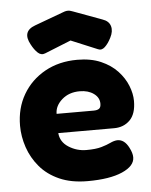

<svg xmlns="http://www.w3.org/2000/svg" viewBox="-52 -754 642 815"><g transform="rotate(-5 268.5 -346.0)"><path d="M289 18Q219 18 168.5 -4.5Q118 -27 86 -65Q54 -103 38.5 -149Q23 -195 23 -241Q23 -316 57 -374Q91 -432 151 -465.5Q211 -499 289 -499Q347 -499 389.5 -480.5Q432 -462 459.5 -432.5Q487 -403 500.5 -369Q514 -335 514 -304Q514 -249 487.5 -222.5Q461 -196 420 -196H182Q185 -158 219.5 -136Q254 -114 295 -114Q335 -114 359 -121Q383 -128 398.5 -135.5Q414 -143 428 -144Q459 -145 478 -107Q490 -84 490 -66Q490 -29 436.5 -5.5Q383 18 289 18ZM182 -278H340Q355 -278 363 -283.5Q371 -289 371 -305Q371 -331 347.5 -348Q324 -365 288 -365Q242 -365 212 -338.5Q182 -312 182 -278ZM268 -710Q274 -710 280 -708Q286 -706 289 -705L411 -660Q438 -651 444.5 -629Q451 -607 437 -580Q425 -556 410.5 -542.5Q396 -529 381 -536L268 -583L156 -538Q139 -531 124.5 -544.5Q110 -558 98 -581Q66 -639 124 -660L246 -705Q248 -706 254.5 -708Q261 -710 268 -710Z"/></g></svg>

Font: Fredoka SemiBold
Style: Regular
Weight: 600
Designer: Ben Nathan
Foundry: Milena B. Brandão, Ben Nathan
Version: Version 2.001